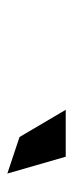

<svg xmlns="http://www.w3.org/2000/svg" viewBox="146 -944 203 536"><g transform="rotate(90 248.0 -675.5)"><path d="M464 -594 417 -757H286L362 -628Z"/></g></svg>

Font: Charger Monospace
Style: Regular
Weight: 400
Designer: Jasper
Foundry: Cannot Into Space Fonts
Version: Version 0.980